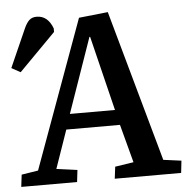

<svg xmlns="http://www.w3.org/2000/svg" viewBox="-52 -766 797 816"><g transform="rotate(-5 347.0 -357.5)"><path d="M81.1 -671.9Q91.3 -693.8 102.8 -704.3Q114.3 -714.8 133.8 -714.8Q181.2 -714.8 202.1 -659.2V-644L45.9 -485.8L7.8 -506.8ZM437 -708 617.2 -62 693.8 -51.8 688 0H404.8L411.1 -50.8L490.2 -63L446.8 -226.1H217.8L161.1 -63L250 -50.8L244.1 0H5.9L12.2 -51.8L83 -63L313 -694.8ZM238.8 -291H431.2L353 -609.9H350.1Z"/></g></svg>

Font: Literata Book SemiBold
Style: Italic
Weight: 600
Italic angle: -3°
Designer: Latin by Veronika Burian and Jose Scaglione. Greek by Irene Vlachou. Cyrillic by Vera Evstafieva
Foundry: TypeTogether
Version: Version 1.003;PS 001.003;hotconv 1.0.88;makeotf.lib2.5.64775